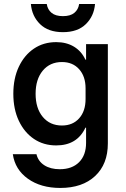

<svg xmlns="http://www.w3.org/2000/svg" viewBox="-20 -718 622 948"><path d="M277.5 210Q181.7 210 117.9 164.6Q54.2 119.2 43.3 43.3H160Q168.3 78.3 198.8 97.9Q229.2 117.5 275 117.5Q335.8 117.5 370.4 82.9Q405 48.3 405 -12.5V-87.5H401.7Q360.8 0 257.5 0Q195 0 147.5 -32.1Q100 -64.2 72.9 -121.7Q45.8 -179.2 45.8 -255Q45.8 -330.8 72.9 -388.3Q100 -445.8 147.5 -477.9Q195 -510 257.5 -510Q308.3 -510 345.4 -487.5Q382.5 -465 401.7 -423.3H405V-500H512.5V-10Q512.5 92.5 449.6 151.2Q386.7 210 277.5 210ZM285.8 -98.3Q339.2 -98.3 370.8 -133.8Q402.5 -169.2 402.5 -229.2V-281.7Q402.5 -340.8 370.8 -376.2Q339.2 -411.7 285.8 -411.7Q226.7 -411.7 191.2 -369.2Q155.8 -326.7 155.8 -255Q155.8 -183.3 191.2 -140.8Q226.7 -98.3 285.8 -98.3ZM290.8 -559.2Q218.3 -559.2 177.9 -598.8Q137.5 -638.3 132.5 -698.3H210.8Q215 -670.8 234.6 -654.6Q254.2 -638.3 290.8 -638.3Q327.5 -638.3 347.1 -654.6Q366.7 -670.8 370.8 -698.3H449.2Q444.2 -638.3 403.8 -598.8Q363.3 -559.2 290.8 -559.2Z"/></svg>

Font: Funnel Sans Medium
Style: Regular
Weight: 500
Version: Version 1.000; Beta; Release 5; Build 24; ttfautohint (v1.8.